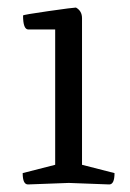

<svg xmlns="http://www.w3.org/2000/svg" viewBox="-20 -488 343 508"><path d="M197 -52 283 -30Q283 0 269 0L162 -4L54 0Q40 0 40 -30L126 -52V-410H55Q41 -410 41 -447Q41 -449 107.5 -458.5Q174 -468 181 -468Q197 -459 197 -440Z"/></svg>

Font: Mate
Style: Regular
Weight: 400
Designer: Eduardo Rodriguez Tunni
Foundry: Eduardo Rodriguez Tunni
Version: Version 1.002